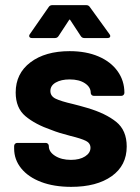

<svg xmlns="http://www.w3.org/2000/svg" viewBox="-20 -720 544 747"><path d="M35 -142V-152Q35 -157 38.5 -160.5Q42 -164 47 -164H158Q163 -164 166.5 -160.5Q170 -157 170 -152V-151Q170 -129 194.5 -113.5Q219 -98 256 -98Q290 -98 311 -111.5Q332 -125 332 -145Q332 -163 314 -172Q296 -181 255 -191Q208 -203 181 -214Q117 -236 79 -268Q41 -300 41 -360Q41 -434 98.5 -477.5Q156 -521 251 -521Q315 -521 363 -500.5Q411 -480 437.5 -443Q464 -406 464 -359Q464 -354 460.5 -350.5Q457 -347 452 -347H345Q340 -347 336.5 -350.5Q333 -354 333 -359Q333 -381 310.5 -396Q288 -411 251 -411Q218 -411 197 -399Q176 -387 176 -366Q176 -346 196.5 -336Q217 -326 265 -315Q276 -312 290 -308.5Q304 -305 320 -300Q391 -279 432 -246Q473 -213 473 -150Q473 -76 414.5 -34.5Q356 7 257 7Q190 7 140 -12Q90 -31 62.5 -65Q35 -99 35 -142ZM96 -587 169 -692Q174 -700 183 -700H316Q325 -700 330 -692L406 -587Q409 -583 409 -580Q409 -572 398 -572H308Q299 -572 294 -580L254 -641Q251 -647 248 -641L208 -580Q203 -572 194 -572H104Q97 -572 94.5 -576.5Q92 -581 96 -587Z"/></svg>

Font: Amber EN
Style: Bold
Weight: 700
Designer: Jeremy Tribby
Foundry: Tribby Type
Version: Version 1.408 November 24, 2021